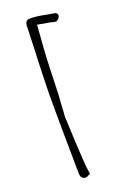

<svg xmlns="http://www.w3.org/2000/svg" viewBox="-133 -715 505 762"><g transform="rotate(-20 119.5 -334.5)"><path d="M90 0Q82 0 76.5 -6Q71 -12 71 -22Q70 -40 70 -77Q68 -231 68 -306V-360Q70 -454 72 -501Q74 -538 76 -608Q77 -618 77 -640Q77 -655 82 -662Q87 -669 99 -669Q127 -669 168 -660L198 -655Q205 -654 208 -649Q211 -644 209 -638Q208 -633 203.5 -628.5Q199 -624 194 -622H191Q185 -622 173 -626L117 -636L115 -608Q108 -518 107 -491L102 -346Q100 -308 98 -287Q98 -277 96 -255Q97 -229 100 -166.5Q103 -104 107 -45Q108 -35 112 -8Q109 -7 104.5 -4.5Q100 -2 97 -1Q94 0 90 0Z"/></g></svg>

Font: Amatic SC
Style: Regular
Weight: 400
Designer: Multiple Designers
Foundry: Vernon Adams
Version: Version 2.505